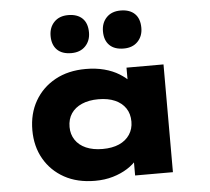

<svg xmlns="http://www.w3.org/2000/svg" viewBox="-56 -876 1036 946"><g transform="rotate(-5 462.0 -403.5)"><path d="M377 9Q289 9 225 -26.5Q161 -62 125.5 -124Q90 -186 90 -266Q90 -348 126 -410.5Q162 -473 226.5 -508.5Q291 -544 378 -544Q428 -544 469.5 -533Q511 -522 542.5 -502.5Q574 -483 594.5 -460.5Q615 -438 622 -417L579 -412V-533H762V0H575V-144L613 -132Q609 -105 589 -80Q569 -55 537.5 -35Q506 -15 465.5 -3Q425 9 377 9ZM427 -144Q475 -144 509 -159Q543 -174 561.5 -202Q580 -230 580 -266Q580 -305 561.5 -332.5Q543 -360 509 -375Q475 -390 427 -390Q380 -390 345.5 -375Q311 -360 292.5 -332.5Q274 -305 274 -266Q274 -230 292.5 -202Q311 -174 345.5 -159Q380 -144 427 -144ZM574 -628Q528 -628 503.5 -652.5Q479 -677 479 -721Q479 -763 504.5 -789.5Q530 -816 574 -816Q619 -816 644 -792Q669 -768 669 -722Q669 -681 643.5 -654.5Q618 -628 574 -628ZM315 -628Q269 -628 244.5 -652.5Q220 -677 220 -721Q220 -763 245.5 -789.5Q271 -816 315 -816Q360 -816 385 -792Q410 -768 410 -722Q410 -681 384.5 -654.5Q359 -628 315 -628Z"/></g></svg>

Font: Lexend Peta ExtraBold
Style: Regular
Weight: 800
Version: Version 1.007